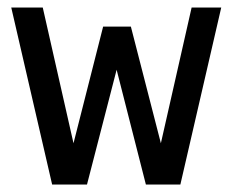

<svg xmlns="http://www.w3.org/2000/svg" viewBox="-20 -492 620 512"><path d="M119 0 10 -472H94L176 -110L255 -421H329L409 -110L491 -472H570L461 0H369L291 -306L212 0Z"/></svg>

Font: Sometype Mono Medium
Style: Regular
Weight: 500
Monospace: yes
Designer: Ryoichi Tsunekawa
Foundry: Dharma Type
Version: Version 1.000; ttfautohint (v1.8.3)